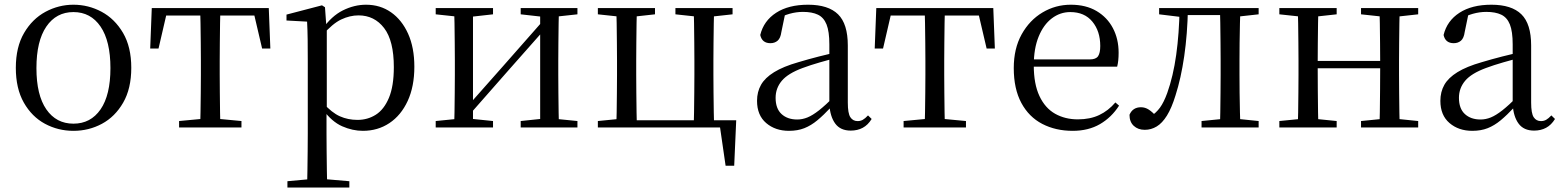

<svg xmlns="http://www.w3.org/2000/svg" viewBox="-20 -551 6752 830"><path d="M297.5 14.6Q231.2 14.6 174.4 -15.9Q117.6 -46.5 83 -107.4Q48.4 -168.3 48.4 -257.8Q48.4 -347.6 84.1 -408.5Q119.7 -469.3 176.7 -500Q233.7 -530.6 297.5 -530.6Q362.2 -530.6 419.2 -500.1Q476.2 -469.5 511.9 -408.7Q547.5 -347.8 547.5 -257.8Q547.5 -168 512.4 -107.2Q477.3 -46.3 420.5 -15.8Q363.7 14.6 297.5 14.6ZM297.5 -16.4Q372 -16.4 414.7 -78.2Q457.4 -140.1 457.4 -256.6Q457.4 -373.4 414.7 -436.1Q372 -498.8 297.5 -498.8Q223.1 -498.8 180.3 -436.1Q137.5 -373.4 137.5 -256.6Q137.5 -140.1 180.3 -78.2Q223.1 -16.4 297.5 -16.4Z M629.3 -341.2 636.1 -516H1141.9L1148.7 -341.2H1113.1L1072.8 -513.4L1115.2 -483.7H662.7L705.2 -513.4L665.3 -341.2ZM754.2 0V-27.8L868.9 -38.6H909.3L1023.8 -27.8V0ZM845.2 0Q846.2 -24.4 846.8 -65.3Q847.4 -106.3 847.9 -150.3Q848.4 -194.3 848.4 -228.5V-288.3Q848.4 -321.7 847.9 -365.7Q847.4 -409.7 846.8 -450.7Q846.2 -491.8 845.2 -516H932.8Q931.8 -491.8 931.3 -450.7Q930.8 -409.7 930.3 -365.7Q929.8 -321.7 929.8 -288.3V-228.5Q929.8 -194.3 930.3 -150.3Q930.8 -106.3 931.3 -65.3Q931.8 -24.4 932.8 0Z M1222.5 259.8V232.4L1333.7 222.2H1371.5L1490.2 232.4V259.8ZM1307.5 259.8Q1308.5 225.6 1309 185.1Q1309.5 144.5 1310 103.1Q1310.5 61.7 1310.5 26.7V-286.8Q1310.5 -338.2 1310 -379.5Q1309.5 -420.7 1307.5 -457.5L1218.5 -462.4V-487.9L1371.9 -528L1384.9 -519.6L1390.9 -435.3L1392.7 -430.1V-78.7L1391.5 -68.7V26.5Q1391.5 60.7 1392 102.2Q1392.5 143.7 1393 184.7Q1393.5 225.6 1394.5 259.8ZM1548.6 14.6Q1504.1 14.6 1459.2 -5.1Q1414.3 -24.9 1376.2 -77.1H1363.4L1377.3 -105.1Q1414.5 -63.7 1449.4 -48.2Q1484.2 -32.7 1525.5 -32.7Q1569.2 -32.7 1604.6 -55.1Q1640.1 -77.6 1661.3 -128.1Q1682.5 -178.6 1682.5 -260.8Q1682.5 -374.9 1640.5 -429.7Q1598.4 -484.5 1529.9 -484.5Q1492.4 -484.5 1455 -466.8Q1417.5 -449.1 1373.2 -398.2L1362.6 -425H1373.5Q1412.9 -481.5 1462.2 -506.1Q1511.6 -530.6 1562.3 -530.6Q1623.5 -530.6 1670.2 -498Q1717 -465.4 1744.1 -405.4Q1771.2 -345.3 1771.2 -262.6Q1771.2 -177.1 1742.5 -114.8Q1713.7 -52.4 1663.4 -18.9Q1613.2 14.6 1548.6 14.6Z M1863.5 0V-27.8L1971.7 -38.6H2006.3L2111.3 -27.8V0ZM2230.9 0V-27.8L2333.6 -38.6H2368L2476.2 -27.8V0ZM1943.1 0Q1944.3 -24.4 1944.8 -65.3Q1945.3 -106.3 1945.8 -150.3Q1946.3 -194.3 1946.3 -228.5V-288.3Q1946.3 -321.7 1945.8 -365.7Q1945.3 -409.7 1944.8 -450.7Q1944.3 -491.8 1943.1 -516H2024.7V0ZM2002.1 -46.9 1966.9 -65.8H1978.3L2155.2 -265.6L2336 -470.9L2369.7 -451H2358.4L2180.1 -249.4ZM2315.1 0V-516H2396.4Q2395.4 -491.8 2394.9 -450.7Q2394.4 -409.7 2393.9 -365.7Q2393.4 -321.7 2393.4 -288.3V-228.5Q2393.4 -194.3 2393.9 -150.3Q2394.4 -106.3 2394.9 -65.3Q2395.4 -24.4 2396.4 0ZM1863.5 -489.1V-516H2111.3V-489.1L2007.1 -477.4H1972.7ZM2230.9 -489.1V-516H2476.2V-489.1L2368.8 -477.4H2334.4Z M2644.1 0Q2645.3 -24.4 2645.8 -65.3Q2646.3 -106.3 2646.8 -150.3Q2647.3 -194.3 2647.3 -228.5V-288.3Q2647.3 -321.7 2646.8 -365.7Q2646.3 -409.7 2645.8 -450.7Q2645.3 -491.8 2644.1 -516H2733.3Q2732.3 -491.8 2731.8 -450.7Q2731.3 -409.7 2730.8 -365.7Q2730.3 -321.7 2730.3 -288.3V-228.5Q2730.3 -194.3 2730.8 -150.3Q2731.3 -106.3 2731.8 -65.3Q2732.3 -24.4 2733.3 0ZM2978.8 0Q2979.8 -24.4 2980.3 -65.3Q2980.8 -106.3 2981.3 -150.3Q2981.8 -194.3 2981.8 -228.5V-288.3Q2981.8 -321.7 2981.3 -365.7Q2980.8 -409.7 2980.3 -450.7Q2979.8 -491.8 2978.8 -516H3067.2Q3066.2 -491.8 3065.6 -450.7Q3065 -409.7 3064.5 -365.7Q3064 -321.7 3064 -288.3V-228.5Q3064 -194.3 3064.5 -150.3Q3065 -106.3 3065.6 -65.3Q3066.2 -24.4 3067.2 0ZM3116.7 165.4 3088.7 -27.9 3124.9 0H2687.8V-31.1H3162.6L3153.9 165.4ZM2564.5 -489.1V-516H2811.5V-489.1L2705.7 -477.4H2673.7ZM2899.8 -489.1V-516H3146.8V-489.1L3040.6 -477.4H3008.2ZM2564.5 0V-27.8L2673.7 -38.6H2688V0Z M3390.7 14.6Q3331.5 14.6 3292.1 -19.1Q3252.6 -52.8 3252.6 -115.1Q3252.6 -153.9 3269.8 -184.3Q3286.9 -214.6 3326.4 -239Q3365.9 -263.5 3431.9 -282.3Q3473.8 -294.9 3519.8 -306.7Q3565.8 -318.5 3605.8 -327.7V-303.3Q3565.8 -293.3 3524.7 -281.5Q3483.6 -269.7 3449.6 -257Q3386.3 -233.6 3359.6 -201.7Q3332.9 -169.7 3332.9 -128.2Q3332.9 -81.6 3358.5 -58Q3384.2 -34.4 3426.1 -34.4Q3448.6 -34.4 3470.6 -43.3Q3492.6 -52.2 3520.7 -74.2Q3548.7 -96.3 3586.8 -134.4L3595.5 -87.1H3571.9Q3540.7 -53.7 3513.5 -31.1Q3486.2 -8.4 3457.1 3.1Q3428 14.6 3390.7 14.6ZM3657.8 13.6Q3613.1 13.6 3590.8 -16.6Q3568.5 -46.7 3565.2 -99.7V-103.3V-359Q3565.2 -415 3553.1 -445.3Q3540.9 -475.6 3515.7 -487.6Q3490.6 -499.6 3451 -499.6Q3422.3 -499.6 3393.1 -491.4Q3363.9 -483.2 3330.7 -464.7L3374.2 -491.9L3357.8 -412.7Q3354.2 -386 3341.7 -375.2Q3329.1 -364.3 3310.4 -364.3Q3274.2 -364.3 3266.5 -399.7Q3281.4 -461 3335.1 -495.8Q3388.8 -530.6 3473.2 -530.6Q3560.5 -530.6 3602.8 -489.2Q3645 -447.8 3645 -354.6V-107.7Q3645 -60.8 3656.1 -44.2Q3667.1 -27.5 3687.4 -27.5Q3700 -27.5 3710 -33.2Q3720 -38.8 3732.4 -52.1L3748.1 -36.7Q3732.2 -10.7 3709.6 1.4Q3687 13.6 3657.8 13.6Z M3761.3 -341.2 3768.1 -516H4273.9L4280.7 -341.2H4245.1L4204.8 -513.4L4247.2 -483.7H3794.7L3837.2 -513.4L3797.3 -341.2ZM3886.2 0V-27.8L4000.9 -38.6H4041.3L4155.8 -27.8V0ZM3977.2 0Q3978.2 -24.4 3978.8 -65.3Q3979.4 -106.3 3979.9 -150.3Q3980.4 -194.3 3980.4 -228.5V-288.3Q3980.4 -321.7 3979.9 -365.7Q3979.4 -409.7 3978.8 -450.7Q3978.2 -491.8 3977.2 -516H4064.8Q4063.8 -491.8 4063.3 -450.7Q4062.8 -409.7 4062.3 -365.7Q4061.8 -321.7 4061.8 -288.3V-228.5Q4061.8 -194.3 4062.3 -150.3Q4062.8 -106.3 4063.3 -65.3Q4063.8 -24.4 4064.8 0Z M4617.3 14.6Q4543.5 14.6 4485.6 -15.4Q4427.7 -45.5 4395.1 -106.2Q4362.4 -167 4362.4 -256.8Q4362.4 -341.1 4396.5 -402.5Q4430.6 -463.8 4486.8 -497.2Q4543 -530.6 4608.9 -530.6Q4674.2 -530.6 4720.4 -503.3Q4766.6 -475.9 4791.1 -429.2Q4815.7 -382.4 4815.7 -323.2Q4815.7 -286.8 4809.4 -262.9H4400.6V-294.2H4691.3Q4717.6 -294.2 4727 -308.2Q4736.3 -322.1 4736.3 -352.3Q4736.3 -416.2 4702.2 -457.5Q4668.2 -498.8 4606.6 -498.8Q4562.8 -498.8 4527 -471.6Q4491.1 -444.5 4470 -392.8Q4448.9 -341.2 4448.9 -268.7Q4448.9 -188 4473.4 -135.9Q4497.9 -83.8 4540.9 -59.4Q4584 -35 4639.5 -35Q4692.5 -35 4731.8 -53.7Q4771.2 -72.3 4801.7 -108.1L4817.6 -94.3Q4785 -43.5 4735 -14.4Q4685 14.6 4617.3 14.6Z M4928.7 10.2Q4899.6 10.2 4881.1 -7Q4862.7 -24.2 4862.7 -54.8Q4869.7 -71.3 4882.1 -79.3Q4894.4 -87.4 4912.3 -87.4Q4930.3 -87.4 4946.3 -77Q4962.4 -66.6 4980.6 -45.9V-35.9H4952V-46.1Q4977.7 -62.7 4994.5 -85.7Q5011.2 -108.6 5025.9 -149.1Q5051.7 -221.4 5064.6 -313.7Q5077.5 -406.1 5079.3 -516H5115.4Q5113.2 -403.6 5099.3 -308Q5085.4 -212.4 5061.6 -138.5Q5045 -84.3 5024.6 -51.4Q5004.2 -18.6 4980.2 -4.2Q4956.3 10.2 4928.7 10.2ZM4990.8 -489.1V-516H5094V-477.4H5086.8ZM5095.8 -486V-516H5286.9V-486ZM5174.2 0V-27.8L5282.9 -38.6H5315.3L5421 -27.8V0ZM5253.7 0Q5254.7 -24.4 5255.2 -65.3Q5255.7 -106.3 5256.2 -150.3Q5256.7 -194.3 5256.7 -228.5V-288.3Q5256.7 -321.7 5256.2 -365.7Q5255.7 -409.7 5255.2 -450.7Q5254.7 -491.8 5253.7 -516H5342.2Q5341.2 -491.8 5340.2 -450.7Q5339.2 -409.7 5338.7 -365.7Q5338.2 -321.7 5338.2 -288.3V-228.5Q5338.2 -194.3 5338.7 -150.3Q5339.2 -106.3 5340.2 -65.3Q5341.2 -24.4 5342.2 0ZM5297.5 -477.4V-516H5421V-489.1L5315.3 -477.4Z M5590.1 0Q5591.3 -24.4 5591.8 -65.4Q5592.3 -106.3 5592.8 -150.3Q5593.3 -194.3 5593.3 -228.5V-288.3Q5593.3 -321.7 5592.8 -365.7Q5592.3 -409.8 5591.8 -450.8Q5591.3 -491.8 5590.1 -516H5679.3Q5678.3 -491.7 5677.8 -450.1Q5677.3 -408.6 5676.8 -363Q5676.3 -317.5 5676.3 -279.8V-260.2Q5676.3 -210.2 5676.8 -159.3Q5677.3 -108.5 5677.8 -66.4Q5678.3 -24.3 5679.3 0ZM5942.4 0Q5944.4 -24.3 5944.9 -66.4Q5945.4 -108.5 5945.9 -159.3Q5946.4 -210.2 5946.4 -260.2V-279.8Q5946.4 -317.4 5945.9 -363.1Q5945.4 -408.7 5944.9 -450.2Q5944.4 -491.7 5942.4 -516H6030.9Q6029.9 -491.7 6029.4 -450.7Q6028.9 -409.7 6028.4 -365.7Q6027.9 -321.7 6027.9 -288.3V-228.5Q6027.9 -194.3 6028.4 -150.3Q6028.9 -106.3 6029.4 -65.4Q6029.9 -24.4 6030.9 0ZM5510.5 0V-27.8L5619.7 -38.6H5651.7L5758.3 -27.8V0ZM5510.5 -489.1V-516H5758.3V-489.1L5651.7 -477.4H5619.7ZM5863.6 0V-27.8L5971.8 -38.6H6004.8L6110.7 -27.8V0ZM5863.6 -489.1V-516H6110.7V-489.1L6004.8 -477.4H5971.8ZM5634 -256V-287.5H5986.9V-256Z M6344.7 14.6Q6285.5 14.6 6246.1 -19.1Q6206.6 -52.8 6206.6 -115.1Q6206.6 -153.9 6223.8 -184.3Q6240.9 -214.6 6280.4 -239Q6319.9 -263.5 6385.9 -282.3Q6427.8 -294.9 6473.8 -306.7Q6519.8 -318.5 6559.8 -327.7V-303.3Q6519.8 -293.3 6478.7 -281.5Q6437.6 -269.7 6403.6 -257Q6340.3 -233.6 6313.6 -201.7Q6286.9 -169.7 6286.9 -128.2Q6286.9 -81.6 6312.5 -58Q6338.2 -34.4 6380.1 -34.4Q6402.6 -34.4 6424.6 -43.3Q6446.6 -52.2 6474.7 -74.2Q6502.7 -96.3 6540.8 -134.4L6549.5 -87.1H6525.9Q6494.7 -53.7 6467.5 -31.1Q6440.2 -8.4 6411.1 3.1Q6382 14.6 6344.7 14.6ZM6611.8 13.6Q6567.1 13.6 6544.8 -16.6Q6522.5 -46.7 6519.2 -99.7V-103.3V-359Q6519.2 -415 6507.1 -445.3Q6494.9 -475.6 6469.7 -487.6Q6444.6 -499.6 6405 -499.6Q6376.3 -499.6 6347.1 -491.4Q6317.9 -483.2 6284.7 -464.7L6328.2 -491.9L6311.8 -412.7Q6308.2 -386 6295.7 -375.2Q6283.1 -364.3 6264.4 -364.3Q6228.2 -364.3 6220.5 -399.7Q6235.4 -461 6289.1 -495.8Q6342.8 -530.6 6427.2 -530.6Q6514.5 -530.6 6556.8 -489.2Q6599 -447.8 6599 -354.6V-107.7Q6599 -60.8 6610.1 -44.2Q6621.1 -27.5 6641.4 -27.5Q6654 -27.5 6664 -33.2Q6674 -38.8 6686.4 -52.1L6702.1 -36.7Q6686.2 -10.7 6663.6 1.4Q6641 13.6 6611.8 13.6Z"/></svg>

Font: Noto Serif SC
Style: Regular
Weight: 200
Designer: Ryoko NISHIZUKA 西塚涼子 (kana & ideographs); Frank Grießhammer (Latin, Greek & Cyrillic); Wenlong ZHANG 张文龙 (bopomofo); San
Foundry: Adobe
Version: Version 2.001;hotconv 1.1.0;makeotfexe 2.6.0